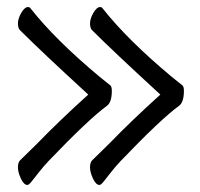

<svg xmlns="http://www.w3.org/2000/svg" viewBox="-20 -504 570 546"><path d="M84 -94Q152 -164 231 -235Q96 -359 38 -417Q31 -423 31 -437Q31 -451 40.5 -467.5Q50 -484 60 -484Q64 -484 67 -480Q137 -391 264 -285L294 -261Q298 -257 298 -246Q298 -213 284 -203Q232 -165 118 -46Q103 -30 90.5 -14Q78 2 70 12Q62 22 58 22Q48 22 39.5 4Q31 -14 31 -28Q31 -42 37 -48ZM289 -94Q357 -164 436 -235Q301 -359 243 -417Q236 -423 236 -437Q236 -451 245.5 -467.5Q255 -484 265 -484Q269 -484 272 -480Q342 -391 469 -285L499 -261Q503 -257 503 -246Q503 -213 489 -203Q437 -165 323 -46Q308 -30 295.5 -14Q283 2 275 12Q267 22 263 22Q253 22 244.5 4Q236 -14 236 -28Q236 -42 242 -48Z"/></svg>

Font: LXGW WenKai Lite
Style: Regular
Weight: 400
Designer: LXGW / Fontworks Inc.
Foundry: LXGW / Fontworks Inc.
Version: Version 1.511; March 25, 2025